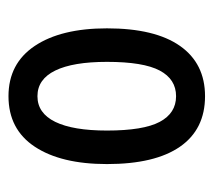

<svg xmlns="http://www.w3.org/2000/svg" viewBox="-46 -460 515 464"><g transform="rotate(90 212.0 -227.5)"><path d="M212 10Q133 10 90.5 -53.5Q48 -117 48 -228Q48 -344 90.5 -404.5Q133 -465 212 -465Q292 -465 334 -404.5Q376 -344 376 -228Q376 -117 334 -53.5Q292 10 212 10ZM212 -60Q253 -60 274 -103Q295 -146 295 -228Q295 -316 274 -355.5Q253 -395 212 -395Q171 -395 150 -355.5Q129 -316 129 -228Q129 -146 150 -103Q171 -60 212 -60Z"/></g></svg>

Font: Noto Sans Thai ExtraCondensed
Style: Regular
Weight: 400
Width: 2
Designer: Monotype Design Team
Foundry: Monotype Imaging Inc.
Version: Version 2.002